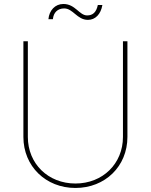

<svg xmlns="http://www.w3.org/2000/svg" viewBox="-20 -935 759 966"><path d="M359.4 10.7C508.8 10.7 621.1 -98.1 621.1 -246.1V-727.5H598.6V-246.1C598.6 -111.3 496.6 -11.7 359.4 -11.7C222.2 -11.7 120.1 -111.3 120.1 -246.1V-727.5H97.7V-246.1C97.7 -98.6 210.4 10.7 359.4 10.7ZM422.4 -835C459.5 -835 487.3 -863.3 495.1 -909.7H472.2C464.4 -872.6 446.3 -857.4 418.5 -857.4C378.4 -857.4 359.4 -915 298.8 -915C257.3 -915 227.5 -882.8 223.6 -838.4H246.1C249 -872.1 270.5 -892.6 302.7 -892.6C347.7 -892.6 367.7 -835 422.4 -835Z"/></svg>

Font: Raveo Thin
Style: Regular
Weight: 100
Designer: Jakub Foglar, Rasmus Andersson (Inter)
Foundry: Jakubfoglar.com
Version: Version 1.100;Glyphs 3.2.3 (3260)